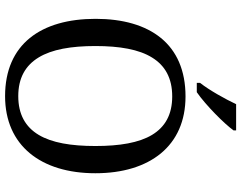

<svg xmlns="http://www.w3.org/2000/svg" viewBox="-120 -852 981 782"><g transform="rotate(90 371.0 -460.5)"><path d="M685.1 -357.9C685.1 -469.2 657.2 -560.5 604 -625C550.8 -689 473.1 -725.1 372.1 -725.1C266.1 -725.1 186.5 -689 134.3 -625C82 -561 56.2 -469.7 56.2 -358.9C56.2 -136.7 159.2 9.8 371.1 9.8C572.3 9.8 685.1 -136.2 685.1 -357.9ZM167 -357.9C167 -457 180.7 -535.6 213.9 -588.9C246.6 -642.1 297.9 -670.9 372.1 -670.9C446.3 -670.9 496.6 -642.1 528.8 -588.9C561 -535.6 574.2 -457 574.2 -357.9C574.2 -258.8 561 -180.7 528.8 -127C496.6 -73.2 445.3 -43.9 371.1 -43.9C296.9 -43.9 246.1 -73.2 213.4 -127C180.7 -180.7 167 -258.8 167 -357.9ZM316.9 -771H355C406.7 -806.6 484.4 -883.8 510.7 -920.9V-931.2H403.8C383.3 -887.7 347.2 -822.3 316.9 -784.2Z"/></g></svg>

Font: The Erased English
Style: Regular
Weight: 400
Designer: Monotype Design team + ligartures altered by 180 Amsterdam
Foundry: Monotype Imaging Inc.
Version: Version 1.030;Glyphs 3.1.2 (3151)